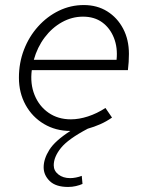

<svg xmlns="http://www.w3.org/2000/svg" viewBox="-20 -509 576 761"><path d="M250 232Q201 232 177 208.5Q153 185 153 154Q153 121 175.5 85Q198 49 259 10Q201 10 154.5 -17.5Q108 -45 81.5 -93Q55 -141 55 -201Q55 -260 75 -312Q95 -364 131 -404Q167 -444 213.5 -466.5Q260 -489 312 -489Q365 -489 405 -464Q445 -439 468 -395.5Q491 -352 491 -295Q491 -279 490 -263.5Q489 -248 487 -231H106Q99 -177 117 -132.5Q135 -88 172.5 -62Q210 -36 261 -36Q293 -36 328.5 -47.5Q364 -59 398 -81L424 -43Q401 -27 377 -16.5Q353 -6 328 1Q250 42 221.5 77.5Q193 113 193 146Q193 168 211.5 182.5Q230 197 258 197Q269 197 281.5 194.5Q294 192 304 188L307 220Q296 225 281 228.5Q266 232 250 232ZM309 -443Q265 -443 225.5 -421Q186 -399 157 -360.5Q128 -322 114 -272H442Q447 -320 431.5 -359Q416 -398 385 -420.5Q354 -443 309 -443Z"/></svg>

Font: Red Hat Text VF
Style: Italic
Weight: 300
Italic angle: -12°
Designer: Pentagram, MCKL
Foundry: Pentagram, MCKL
Version: Version 1.023